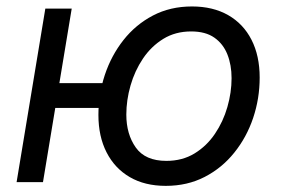

<svg xmlns="http://www.w3.org/2000/svg" viewBox="-20 -573 884 604"><path d="M32.2 0 122.6 -545.9H205.6L115.2 0ZM134.3 -233.4 147.5 -311.5H346.7L333.5 -233.4ZM501.5 11.7Q435.5 11.7 388.2 -15.9Q340.8 -43.5 315.2 -93.8Q289.6 -144 289.6 -211.4Q289.6 -276.4 309.8 -337.4Q330.1 -398.4 368.4 -447Q406.7 -495.6 461.2 -524.2Q515.6 -552.7 584 -552.7Q649.9 -552.7 697.8 -525.4Q745.6 -498 771.2 -447.8Q796.9 -397.5 796.9 -329.1Q796.9 -263.2 776.4 -202.1Q755.9 -141.1 717 -92.8Q678.2 -44.4 623.8 -16.4Q569.3 11.7 501.5 11.7ZM503.4 -66.9Q553.7 -66.9 592 -90.3Q630.4 -113.8 656.2 -152.1Q682.1 -190.4 695.3 -236.3Q708.5 -282.2 708.5 -327.1Q708.5 -368.7 695.3 -401.9Q682.1 -435.1 654.3 -454.6Q626.5 -474.1 581.5 -474.1Q531.7 -474.1 493.7 -450.7Q455.6 -427.2 429.7 -388.7Q403.8 -350.1 390.6 -304Q377.4 -257.8 377.4 -212.4Q377.4 -150.9 407.2 -108.9Q437 -66.9 503.4 -66.9Z"/></svg>

Font: Adwaita Sans
Style: Italic
Weight: 400
Italic angle: -9.39999°
Designer: Rasmus Andersson
Foundry: rsms
Version: Version 4.001;git-9221beed3